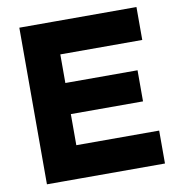

<svg xmlns="http://www.w3.org/2000/svg" viewBox="-78 -762 775 833"><g transform="rotate(-10 309.0 -345.0)"><path d="M62 0V-690H217V0ZM130 0V-145H582V0ZM130 -282V-419H535V-282ZM130 -545V-690H578V-545Z"/></g></svg>

Font: Radio Canada Big
Style: Bold
Weight: 700
Designer: Étienne Aubert Bonn
Foundry: Coppers and Brasses
Version: Version 1.001